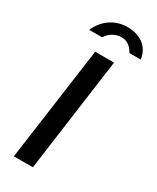

<svg xmlns="http://www.w3.org/2000/svg" viewBox="-233 -994 863 1058"><g transform="rotate(30 198.0 -465.0)"><path d="M68 -811H150C170 -843 204 -865 245 -865C286 -865 310 -837 324 -811H396C386 -888 326 -930 244 -930C162 -930 98 -881 68 -811ZM157 -723 57 0H178L277 -723Z"/></g></svg>

Font: United Sans SemiBold
Style: Italic
Weight: 600
Italic angle: -8°
Designer: Pablo Impallari, Rodrigo Fuenzalida (Modified by Dan O. Williams)
Version: Version 1.000;PS 001.000;hotconv 1.0.88;makeotf.lib2.5.64775